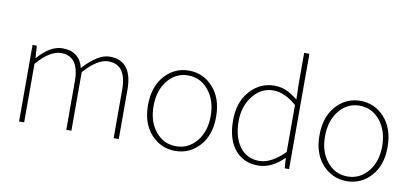

<svg xmlns="http://www.w3.org/2000/svg" viewBox="-73 -1042 2801 1302"><g transform="rotate(10 1327.5 -390.5)"><path d="M105.5 0V-527.3H134.8L140.6 -443.4H142.6Q227.5 -540 309.6 -540Q427.7 -540 455.1 -429.7Q554.7 -540 635.7 -540Q792 -540 792 -338.9V0H756.8V-334Q756.8 -506.8 631.8 -506.8Q557.6 -506.8 465.8 -403.3V0H430.7V-334Q430.7 -506.8 306.6 -506.8Q229.5 -506.8 140.6 -403.3V0Z M947.3 -261.7Q947.3 -389.6 1015.1 -464.8Q1083 -540 1181.6 -540Q1280.3 -540 1348.1 -464.8Q1416 -389.6 1416 -261.7Q1416 -135.7 1348.1 -61.5Q1280.3 12.7 1181.6 12.7Q1083 12.7 1015.1 -61.5Q947.3 -135.7 947.3 -261.7ZM1378.9 -261.7Q1378.9 -369.1 1322.8 -438Q1266.6 -506.8 1181.6 -506.8Q1096.7 -506.8 1041 -438Q985.4 -369.1 985.4 -261.7Q985.4 -155.3 1041 -87.4Q1096.7 -19.5 1181.6 -19.5Q1266.6 -19.5 1322.8 -87.4Q1378.9 -155.3 1378.9 -261.7Z M1752 12.7Q1651.4 12.7 1592.3 -59.1Q1533.2 -130.9 1533.2 -261.7Q1533.2 -385.7 1602.1 -462.9Q1670.9 -540 1769.5 -540Q1815.4 -540 1851.6 -523.9Q1887.7 -507.8 1931.6 -473.6L1928.7 -573.2V-793.9H1964.8V0H1934.6L1929.7 -70.3H1927.7Q1844.7 12.7 1752 12.7ZM1754.9 -19.5Q1836.9 -19.5 1928.7 -111.3V-434.6Q1848.6 -506.8 1767.6 -506.8Q1684.6 -506.8 1627.9 -435.5Q1571.3 -364.3 1571.3 -261.7Q1571.3 -152.3 1620.1 -85.9Q1668.9 -19.5 1754.9 -19.5Z M2127.9 -261.7Q2127.9 -389.6 2195.8 -464.8Q2263.7 -540 2362.3 -540Q2460.9 -540 2528.8 -464.8Q2596.7 -389.6 2596.7 -261.7Q2596.7 -135.7 2528.8 -61.5Q2460.9 12.7 2362.3 12.7Q2263.7 12.7 2195.8 -61.5Q2127.9 -135.7 2127.9 -261.7ZM2559.6 -261.7Q2559.6 -369.1 2503.4 -438Q2447.3 -506.8 2362.3 -506.8Q2277.3 -506.8 2221.7 -438Q2166 -369.1 2166 -261.7Q2166 -155.3 2221.7 -87.4Q2277.3 -19.5 2362.3 -19.5Q2447.3 -19.5 2503.4 -87.4Q2559.6 -155.3 2559.6 -261.7Z"/></g></svg>

Font: Bpmf Zihi Sans ExtraLight
Style: ExtraLight
Weight: 250
Foundry: But Ko
Version: Version 1.320